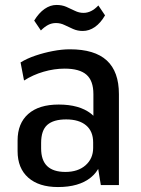

<svg xmlns="http://www.w3.org/2000/svg" viewBox="-20 -747 568 775"><path d="M357 -183V-367Q357 -421 329 -445.5Q301 -470 241 -470Q199 -470 156 -457.5Q113 -445 77 -422L63 -495Q89 -511 123 -522.5Q157 -534 193.5 -541Q230 -548 262 -548Q362 -548 411 -503Q460 -458 460 -367V0H387ZM214 8Q137 8 94 -30Q51 -68 51 -137V-180Q51 -249 94 -287Q137 -325 217 -325Q300 -325 347 -288.5Q394 -252 394 -183V-138Q394 -69 346.5 -30.5Q299 8 214 8ZM244 -53Q295 -53 325.5 -80Q356 -107 356 -150V-172Q356 -217 327.5 -241Q299 -265 247 -265Q196 -265 171 -243Q146 -221 146 -170V-148Q146 -100 170.5 -76.5Q195 -53 244 -53ZM118 -664Q137 -695 160 -711Q183 -727 208 -727Q230 -727 247.5 -719.5Q265 -712 282 -703.5Q299 -695 317 -695Q333 -695 348 -702.5Q363 -710 377 -725L404 -685Q386 -654 363 -638Q340 -622 314 -622Q293 -622 275 -630Q257 -638 240.5 -646Q224 -654 206 -654Q189 -654 174.5 -646.5Q160 -639 145 -624Z"/></svg>

Font: Pathway Extreme SemiCondensed Medium
Style: Regular
Weight: 500
Width: 4
Version: Version 1.001;gftools[0.9.26]